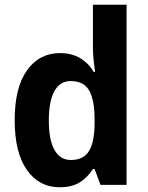

<svg xmlns="http://www.w3.org/2000/svg" viewBox="-20 -780 624 810"><path d="M232 10Q145 10 93.5 -63Q42 -136 42 -273Q42 -411 94 -483.5Q146 -556 233 -556Q283 -556 318.5 -534.5Q354 -513 376 -476H381Q378 -498 375 -525.5Q372 -553 372 -580V-760H514V0H404L379 -67H372Q350 -32 317 -11Q284 10 232 10ZM279 -105Q332 -105 355 -142Q378 -179 379 -256V-277Q379 -357 356.5 -397.5Q334 -438 278 -438Q233 -438 209.5 -395.5Q186 -353 186 -272Q186 -189 210 -147Q234 -105 279 -105Z"/></svg>

Font: Noto Sans Devanagari UI SemiCondensed
Style: Bold
Weight: 700
Width: 4
Designer: Jelle Bosma - Monotype Design Team
Foundry: Monotype Imaging Inc.
Version: Version 2.004; ttfautohint (v1.8.4.7-5d5b)